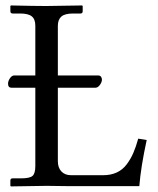

<svg xmlns="http://www.w3.org/2000/svg" viewBox="-20 -666 566 687"><path d="M349.1 -39.1Q376.5 -39.1 397.7 -48.8Q418.9 -58.6 433.3 -77.9Q447.8 -97.2 457 -118.7Q466.3 -140.1 474.6 -169.9L504.9 -165Q483.9 -68.4 478.5 0H224.1L146.5 -1L19 1L17.1 -1V-20Q17.1 -27.8 24.9 -27.8H54.7Q86.4 -27.8 96.4 -36.6Q106.4 -45.4 106.4 -71.8V-352.1H21Q8.8 -352.1 8.8 -366.7Q8.8 -376 15.6 -386Q22.5 -396 30.8 -396H106.4V-573.7Q106.4 -597.2 93.8 -607.4Q81.1 -617.7 51.8 -617.7H25.4Q17.1 -617.7 17.1 -626V-644.5L19 -646.5Q106 -644.5 145 -644.5L273.9 -646.5L275.9 -644.5V-626Q275.9 -617.7 268.1 -617.7H241.7Q211.9 -617.7 199.5 -606.7Q187 -595.7 187 -573.7V-396H331.1Q337.9 -396 341.3 -391.6Q344.7 -387.2 344.7 -381.3Q344.7 -372.1 337.4 -362.1Q330.1 -352.1 321.3 -352.1H187V-89.4Q187 -65.9 199.7 -52.5Q212.4 -39.1 234.4 -39.1Z"/></svg>

Font: Libertinage
Style: f
Weight: 400
Designer: OSP
Foundry: OSP
Version: Version 1.0; 2008; OFL relea